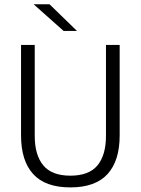

<svg xmlns="http://www.w3.org/2000/svg" viewBox="-20 -844 642 876"><path d="M301 11Q186.5 11 131.2 -50Q76 -111 76 -225.5V-639H138.5V-224Q138.5 -136.5 177.5 -89.5Q216.5 -42.5 301 -42.5Q386 -42.5 424.8 -89.5Q463.5 -136.5 463.5 -224V-639H526V-225.5Q526 -111 470.8 -50Q415.5 11 301 11ZM330 -704 206 -824.5H134.5V-823.5L270 -703H330Z"/></svg>

Font: Anek Kannada Light
Style: Regular
Weight: 300
Designer: Vaishnavi Murthy, Maithili Shingre (Kannada) & Yesha Goshar (Latin)
Foundry: Ek Type
Version: Version 1.003